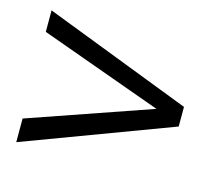

<svg xmlns="http://www.w3.org/2000/svg" viewBox="-69 -548 652 582"><g transform="rotate(15 256.5 -257.0)"><path d="M25.9 -396.5V-463.9L489.3 -285.2V-223.6L25.9 -50.3V-124.5L410.2 -257.8Z"/></g></svg>

Font: Pontano Sans
Style: Regular
Weight: 400
Foundry: vernon adams
Version: 1.0